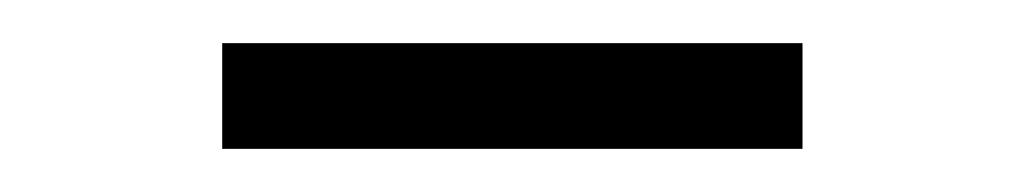

<svg xmlns="http://www.w3.org/2000/svg" viewBox="-20 -737 475 89"><path d="M83 -668H352V-717H83Z"/></svg>

Font: Harano Aji Mincho
Style: Regular
Weight: 400
Foundry: Masamichi Hosoda
Version: HaranoAjiMincho-Regular version 20230610;ttx 4.39.4